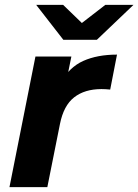

<svg xmlns="http://www.w3.org/2000/svg" viewBox="-20 -771 570 791"><path d="M19 0 126 -538H274L243 -385L229 -429Q265 -494 323 -520Q381 -546 462 -546L434 -402Q424 -403 415.5 -403.5Q407 -404 398 -404Q329 -404 285.5 -370Q242 -336 227 -260L175 0ZM241 -607 129 -751H240L363 -632H260L414 -751H530L379 -607Z"/></svg>

Font: Montserrat Thin
Style: Bold Italic
Weight: 700
Italic angle: -11.3°
Version: Version 9.000